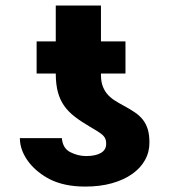

<svg xmlns="http://www.w3.org/2000/svg" viewBox="-20 -682 627 712"><path d="M209.5 -169.7Q212.4 -132.1 240.4 -117.9Q268.8 -103.3 299.7 -103.3Q334.2 -103.3 354.2 -114.9Q374.3 -126.4 373.6 -149.9Q374.3 -171.2 356.5 -184.7Q347.7 -191.4 336.8 -198.2Q326 -204.9 313.6 -212Q281.2 -230.8 257.5 -249.1Q233.7 -267.4 218 -289.6Q202.4 -311.8 194.8 -340Q187.1 -368.3 186.8 -407V-409.4H115.8V-528.4H186.8V-661.6H354.4V-528.4H445.3V-409.4H354.4V-404.1Q354.4 -378.2 361.7 -360.3Q369 -342.3 381 -329.5Q393.1 -316.8 408.6 -307.4Q424 -297.9 440 -289.4Q462.4 -277.3 479.9 -265.4Q497.5 -253.6 509.6 -238.3Q521.7 -223 527.9 -202.8Q534.1 -182.5 534.1 -153.8Q534.4 -118.6 517.9 -88.8Q501.4 -58.9 470.3 -36.9Q439.3 -14.9 395.2 -2.5Q351.2 9.9 296.2 9.9Q217.7 9.9 163.7 -17.8Q142.4 -28.8 122.7 -44.4Q103 -60 87.7 -79.4Q72.4 -98.7 63.2 -121.4Q54 -144.2 53.6 -169.7Z"/></svg>

Font: Inter P Extra Bold
Style: Regular
Weight: 800
Designer: Rasmus Andersson
Foundry: rsms
Version: Version 3.018;git-588b23468